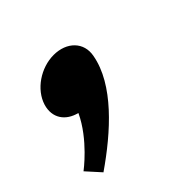

<svg xmlns="http://www.w3.org/2000/svg" viewBox="-124 -265 531 531"><g transform="rotate(-45 142.0 0.5)"><path d="M139 -163C89 -163 38 -129 24 -83C12 -42 34 -11 74 -1C41 70 -30 123 -30 123L7 164C101 99 198 12 215 -83C224 -129 190 -163 139 -163Z"/></g></svg>

Font: Hussar Milosc
Style: Bold
Weight: 700
Foundry: Cannot Into Space Fonts
Version: Version 1.02